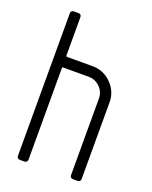

<svg xmlns="http://www.w3.org/2000/svg" viewBox="-123 -705 610 773"><g transform="rotate(20 181.5 -318.0)"><path d="M205.1 -454.6Q251.5 -454.6 284.9 -421.1Q318.4 -387.7 318.4 -341.3V-13.7Q318.4 0 304.2 0H286.6Q272.9 0 272.9 -13.7V-341.3Q272.9 -369.1 252.7 -389.2Q232.4 -409.2 205.1 -409.2H95.2Q90.8 -409.2 90.8 -404.8V-13.7Q90.8 0 77.1 0H59.1Q45.4 0 45.4 -13.7V-622.6Q45.4 -636.2 59.1 -636.2H77.1Q90.8 -636.2 90.8 -622.6V-459Q90.8 -454.6 95.2 -454.6Z"/></g></svg>

Font: GOSTRUS
Style: type A
Weight: 200
Designer: Юрий и Татьяна Кривогуз
Version: Version 01.0